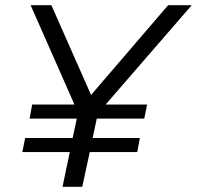

<svg xmlns="http://www.w3.org/2000/svg" viewBox="-20 -720 759 740"><path d="M221 0 249 -134H66L77 -188H260L276 -263H94L104 -317H267L98 -700H178L331 -354L628 -700H719L387 -317H547L536 -263H353L337 -188H519L509 -134H326L297 0Z"/></svg>

Font: Red Hat Display
Style: Italic
Weight: 400
Italic angle: -12°
Designer: Pentagram, MCKL
Foundry: Pentagram, MCKL
Version: Version 1.023; ttfautohint (v1.8.3)